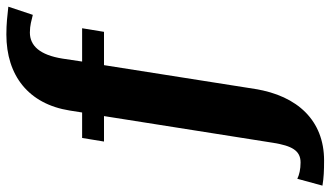

<svg xmlns="http://www.w3.org/2000/svg" viewBox="-290 -568 1013 588"><g transform="rotate(-90 216.0 -273.5)"><path d="M-58 208C-34 212 -12 213 19 213C141 213 217 132 238 2L311 -461H413L424 -528H322L331 -588C342 -657 370 -688 411 -688C433 -688 448 -683 465 -679L490 -754C462 -757 438 -760 405 -760C279 -760 192 -692 172 -566L166 -528H88L77 -461H155L73 58C64 113 50 141 13 141C-8 141 -25 137 -37 131Z"/></g></svg>

Font: Aerodynamic
Style: BdObl
Weight: 500
Designer: Google
Version: Version 2.000980; 2014